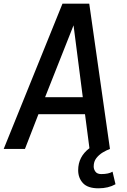

<svg xmlns="http://www.w3.org/2000/svg" viewBox="-46 -806 687 1039"><path d="M487 213Q429 213 403 185Q377 157 377 115Q377 42 438 -4L414 -188H162L89 0H-26L292 -786H437L549 0Q530 7 510 19Q490 31 475.5 49.5Q461 68 461 95Q461 110 470.5 123Q480 136 502 136Q542 136 563 123L579 191Q540 213 487 213ZM402 -280 352 -669 198 -280Z"/></svg>

Font: Tanohe Sans Medium
Style: Italic
Weight: 500
Designer: Village Type and Design LLC & Cristiano Sobral
Foundry: Cooper Hewitt Smithsonian Design Museum
Version: Version 1.00;September 29, 2021;FontCreator 13.0.0.2655 64-b